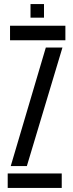

<svg xmlns="http://www.w3.org/2000/svg" viewBox="-20 -927 360 947"><path d="M18 0V-71.5H284.5V0ZM29.5 -728.5V-800H302.5V-728.5ZM33 -108 206 -692.5H288L112.5 -108ZM130.5 -840V-907H197V-840Z"/></svg>

Font: Big Shoulders Stencil Text Thin
Style: Regular
Weight: 400
Version: Version 2.001